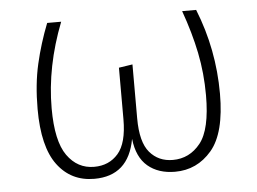

<svg xmlns="http://www.w3.org/2000/svg" viewBox="-43 -576 859 642"><g transform="rotate(-5 386.0 -255.5)"><path d="M692 -236Q692 -104 643 -46.5Q594 11 520 11Q464 11 428.5 -19Q393 -49 386 -111Q364 11 249 11Q171 11 125.5 -50Q80 -111 80 -238Q80 -321 95.5 -388.5Q111 -456 137 -522H184Q127 -376 127 -236Q127 -126 161.5 -77.5Q196 -29 252 -29Q302 -29 332.5 -64Q363 -99 363 -179V-352L409 -359V-178Q409 -98 438.5 -63.5Q468 -29 516 -29Q572 -29 608.5 -74.5Q645 -120 645 -235Q645 -309 631 -378Q617 -447 590 -522H637Q692 -385 692 -236Z"/></g></svg>

Font: FiraGO ExtraLight
Style: Regular
Weight: 200
Designer: bBox Type
Foundry: bBox Type GmbH
Version: Version 1.001